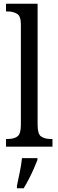

<svg xmlns="http://www.w3.org/2000/svg" viewBox="-20 -780 310 1021"><path d="M12 0V-41H23Q53 -41 72 -54Q91 -67 91 -115V-651Q91 -695 70 -707Q49 -719 23 -719H12V-760H180V-115Q180 -67 199 -54Q218 -41 248 -41H259V0ZM70 208Q77 174 85 136Q93 98 97 61H179V71Q171 92 159 119Q147 146 133 173Q119 200 106 221H70Z"/></svg>

Font: Noto Serif Thai Condensed
Style: Regular
Weight: 400
Width: 3
Designer: Monotype Design Team
Foundry: Monotype Imaging Inc.
Version: Version 2.002; ttfautohint (v1.8.4.7-5d5b)